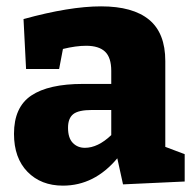

<svg xmlns="http://www.w3.org/2000/svg" viewBox="-20 -571 608 604"><path d="M367 9 349 -73Q277 13 178 13Q109 13 66.5 -30.5Q24 -74 24 -150Q24 -234 78.5 -270.5Q133 -307 241 -307H330V-348Q330 -390 310.5 -408.5Q291 -427 251 -427Q219 -427 178 -417L166 -354H62L54 -511Q199 -551 298 -551Q398 -551 449 -509Q500 -467 500 -379V-109L561 -86V0ZM194 -169Q194 -137 209 -121.5Q224 -106 247 -106Q288 -106 330 -146V-225H269Q227 -225 210.5 -212Q194 -199 194 -169Z"/></svg>

Font: Bitter ExtraBold
Style: Regular
Weight: 800
Designer: Sol Matas, and Bitter project Authors
Foundry: Sol Matas
Version: Version 2.001